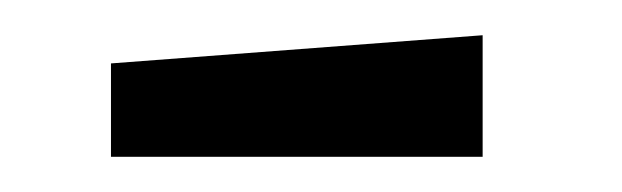

<svg xmlns="http://www.w3.org/2000/svg" viewBox="-20 -330 353 109"><path d="M43 -241V-294L254 -310V-241Z"/></svg>

Font: Faustina Light Light
Style: Regular
Weight: 300
Version: Version 1.200